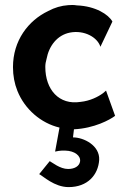

<svg xmlns="http://www.w3.org/2000/svg" viewBox="-20 -515 526 784"><path d="M390 -324 439 -427C423 -456 370 -490 294 -493C282 -495 270 -495 259 -494C230 -492 203 -484 177 -470C95 -431 33 -349 33 -241C33 -206 39 -174 51 -144C81 -69 147 -12 223 6L205 104C210 103 224 99 247 100C285 101 310 121 307 144C304 164 284 175 258 175C225 175 193 148 183 143L140 196C156 204 202 249 260 249C338 249 381 199 385 138C388 79 322 46 278 46L282 13C365 9 429 -26 450 -42L413 -145C409 -142 405 -138 400 -134C381 -120 348 -103 309 -99C221 -85 165 -149 165 -242C165 -253 167 -264 170 -274C180 -328 214 -372 266 -382C324 -393 378 -363 390 -324Z"/></svg>

Font: Bluebird
Style: Nrw
Weight: 400
Designer: Jasper
Foundry: Cannot Into Space Fonts
Version: Version 0.98